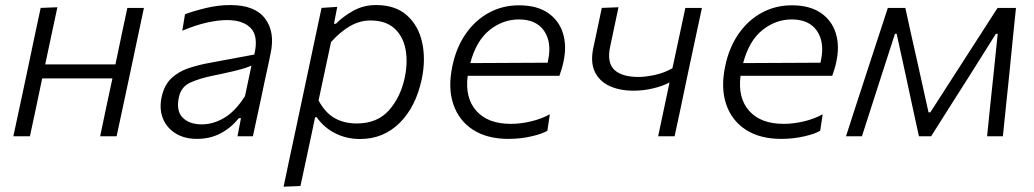

<svg xmlns="http://www.w3.org/2000/svg" viewBox="-20 -526 3992 741"><path d="M31.5 0Q43.5 -55.5 54.5 -107.2Q65.5 -159 78.5 -219.5L89 -269Q102.5 -334.5 113.8 -387.2Q125 -440 137 -495.5L201.5 -498Q189.5 -442 178.2 -389.2Q167 -336.5 154.5 -277.5H425.5Q438.5 -339.5 449.2 -390.8Q460 -442 471.5 -495.5H535.5Q523.5 -440 512.5 -387.2Q501.5 -334.5 487.5 -269L477 -219.5Q464 -159 453 -107.2Q442 -55.5 430 0H366.5Q378 -55.5 389 -107.2Q400 -159 413 -219.5L414 -223.5H143L142 -219.5Q129.5 -159 118.5 -107.5Q107.5 -56 95.5 0Z M740 10Q691 10 656.8 -11.8Q622.5 -33.5 608.2 -70.2Q594 -107 604 -152.5Q614.5 -199 642 -224.5Q669.5 -250 707.5 -262.8Q745.5 -275.5 787 -283L961.5 -315.5Q978 -385 948.5 -416.8Q919 -448.5 855.5 -448.5Q822.5 -448.5 779.2 -439Q736 -429.5 683.5 -407.5L694 -471Q727 -483.5 774.8 -495Q822.5 -506.5 869 -506.5Q964 -506.5 1003.2 -454.2Q1042.5 -402 1024 -318Q1019.5 -295.5 1013.8 -269.2Q1008 -243 1001 -210.5L987.5 -146Q980.5 -114 972.8 -78Q965 -42 956 0H896.5L910 -70H902Q871 -32 830.8 -11Q790.5 10 740 10ZM759 -46Q802.5 -46 845.2 -71Q888 -96 925.5 -155L950.5 -273Q941 -268.5 926 -263.5Q911 -258.5 882 -251.5Q853 -244.5 802 -234Q752.5 -224 715.5 -207.8Q678.5 -191.5 670 -149Q659.5 -97 685.5 -71.5Q711.5 -46 759 -46Z M1074.5 194.5Q1086 139.5 1097.2 86.5Q1108.5 33.5 1121.5 -27L1173 -269.5Q1183 -316.5 1195.2 -374.5Q1207.5 -432.5 1221 -495.5L1281.5 -499.5L1269 -434.5H1276.5Q1304 -462.5 1343.5 -484.5Q1383 -506.5 1431.5 -506.5Q1506 -506.5 1550.5 -466.8Q1595 -427 1609.2 -362.2Q1623.5 -297.5 1608 -222Q1585.5 -114.5 1522.8 -52Q1460 10.5 1369.5 10.5Q1317 10.5 1273 -12Q1229 -34.5 1202.5 -73.5H1196L1186 -25Q1173.5 33.5 1162.5 85Q1151.5 136.5 1139.5 192ZM1357 -49.5Q1436 -49.5 1481.2 -100.5Q1526.5 -151.5 1542.5 -228.5Q1554.5 -287.5 1544.8 -337.2Q1535 -387 1501.5 -417Q1468 -447 1409.5 -447Q1368.5 -447 1330.5 -425Q1292.5 -403 1257.5 -363.5L1209.5 -138.5Q1234 -92 1270.5 -70.8Q1307 -49.5 1357 -49.5Z M1942 10Q1860 10 1805.5 -25.2Q1751 -60.5 1729.5 -123.8Q1708 -187 1726 -271.5Q1741 -343 1777.5 -395.5Q1814 -448 1866.8 -476.8Q1919.5 -505.5 1983 -505.5Q2052 -505.5 2094.8 -476.2Q2137.5 -447 2152.8 -397.2Q2168 -347.5 2154.5 -287Q2152 -274 2147.5 -259.5Q2143 -245 2139 -233.5H1785Q1774 -148 1818.5 -98Q1863 -48 1951.5 -48Q1989 -48 2029.2 -57.5Q2069.5 -67 2102 -85L2092.5 -21.5Q2074.5 -10 2032 0Q1989.5 10 1942 10ZM1982.5 -451Q1921 -451 1869.5 -410Q1818 -369 1795 -282.5L2093.5 -284Q2094.5 -289.5 2095.5 -294Q2110 -363 2079.8 -407Q2049.5 -451 1982.5 -451Z M2520 0Q2530.5 -49.5 2542.2 -104.8Q2554 -160 2564 -208Q2538.5 -194 2501 -185Q2463.5 -176 2425.5 -176Q2371.5 -176 2332.2 -194.2Q2293 -212.5 2275.5 -249.2Q2258 -286 2270 -342Q2278.5 -382 2286.5 -419.2Q2294.5 -456.5 2302.5 -495.5L2367 -498Q2359 -460 2351 -422.5Q2343 -385 2334.5 -344.5Q2322 -284 2351 -256.5Q2380 -229 2444.5 -229Q2471 -229 2507.2 -236.8Q2543.5 -244.5 2575 -262.5L2579 -280.5Q2592.5 -342 2603 -392.2Q2613.5 -442.5 2625 -495.5H2689Q2677 -440 2665.8 -387.2Q2654.5 -334.5 2640.5 -269L2630 -219.5Q2617.5 -159 2606.5 -107.2Q2595.5 -55.5 2583.5 0Z M2995 10Q2913 10 2858.5 -25.2Q2804 -60.5 2782.5 -123.8Q2761 -187 2779 -271.5Q2794 -343 2830.5 -395.5Q2867 -448 2919.8 -476.8Q2972.5 -505.5 3036 -505.5Q3105 -505.5 3147.8 -476.2Q3190.5 -447 3205.8 -397.2Q3221 -347.5 3207.5 -287Q3205 -274 3200.5 -259.5Q3196 -245 3192 -233.5H2838Q2827 -148 2871.5 -98Q2916 -48 3004.5 -48Q3042 -48 3082.2 -57.5Q3122.5 -67 3155 -85L3145.5 -21.5Q3127.5 -10 3085 0Q3042.5 10 2995 10ZM3035.5 -451Q2974 -451 2922.5 -410Q2871 -369 2848 -282.5L3146.5 -284Q3147.5 -289.5 3148.5 -294Q3163 -363 3132.8 -407Q3102.5 -451 3035.5 -451Z M3245 0Q3262.5 -54.5 3279.5 -106.8Q3296.5 -159 3313.5 -211L3335.5 -278.5Q3353 -332.5 3371 -387Q3389 -441.5 3406.5 -495.5H3474Q3485 -444.5 3496.5 -393.2Q3508 -342 3519.5 -291L3563.5 -92.5H3570.5L3698 -290.5Q3731.5 -342.5 3764.5 -393.8Q3797.5 -445 3830 -495.5H3901Q3895.5 -443 3889.8 -386.5Q3884 -330 3879 -277.5L3872 -208Q3866.5 -157 3861.2 -104.8Q3856 -52.5 3850.5 0H3789.5Q3795.5 -59.5 3801.8 -120.5Q3808 -181.5 3814.5 -240.5L3830.5 -395.5H3823.5L3720 -231Q3683 -173.5 3646.8 -115.8Q3610.5 -58 3573.5 0H3526.5Q3514 -58 3501.2 -116Q3488.5 -174 3476.5 -231L3440.5 -395.5H3434L3384.5 -242.5Q3365 -182 3345.5 -121.2Q3326 -60.5 3306.5 0Z"/></svg>

Font: Commissioner Light
Style: Italic
Weight: 300
Italic angle: -12°
Designer: Kostas Bartsokas
Foundry: Kostas Bartsokas
Version: Version 1.000; ttfautohint (v1.8.3)